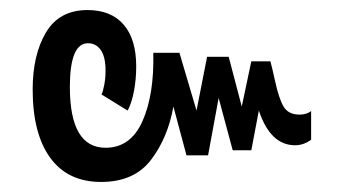

<svg xmlns="http://www.w3.org/2000/svg" viewBox="-20 -432 689 382"><path d="M599 -211V-154Q584 -143 567 -143Q518 -143 495 -212L480 -133H443L415 -237L394 -123H351L325 -220Q314 -158 280.5 -114Q247 -70 181 -70Q115 -70 80 -118Q45 -166 45 -254Q45 -323 71.5 -367.5Q98 -412 154 -412Q201 -412 226 -383Q251 -354 251 -300Q251 -274 246.5 -250.5Q242 -227 234 -212L182 -244Q185 -250 187.5 -263.5Q190 -277 190 -291Q190 -319 180.5 -332.5Q171 -346 155 -346Q119 -346 119 -259Q119 -138 190 -138Q240 -138 263.5 -191Q287 -244 285 -327H337L371 -212L392 -319H435L461 -220L480 -310H518L522 -294Q526 -277 527 -272Q535 -235 544.5 -219.5Q554 -204 576 -204Q590 -204 599 -211Z"/></svg>

Font: Noto Sans Thai Cond
Style: Regular
Weight: 400
Width: 3
Designer: Monotype Design Team
Foundry: Monotype Imaging Inc.
Version: Version 1.000